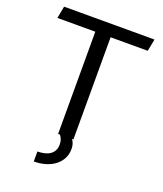

<svg xmlns="http://www.w3.org/2000/svg" viewBox="-163 -821 959 1129"><g transform="rotate(20 316.0 -256.5)"><path d="M358.9 0H350.1Q356.9 8.3 362.3 22.2Q367.7 36.1 367.7 56.6Q367.7 90.3 353.5 117.2Q339.4 144 314.5 162.8Q289.6 181.6 256.1 191.4Q222.7 201.2 184.1 201.2V138.7Q207 138.7 227.1 134Q247.1 129.4 261.7 119.6Q276.4 109.9 284.9 94Q293.5 78.1 293.5 55.2Q293.5 36.1 288.1 23.4Q282.7 10.7 274.9 0H263.2V-639.6H25.9L40.5 -715.3H606L591.3 -639.6H358.9Z"/></g></svg>

Font: Proza Libre
Style: Regular
Weight: 400
Designer: Jasper de Waard
Foundry: Jasper de Waard
Version: Version 1.001; ttfautohint (v1.4.1.8-43bc)